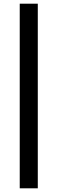

<svg xmlns="http://www.w3.org/2000/svg" viewBox="-20 -770 312 1040"><path d="M86.9 250V-750H184.7V250Z"/></svg>

Font: Adobe Variable Font Prototype
Style: Regular
Weight: 389
Designer: Frank Grießhammer
Foundry: Adobe
Version: Version 1.004;hotconv 1.0.113;makeotfexe 2.5.65598